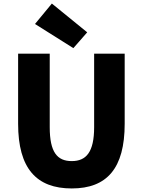

<svg xmlns="http://www.w3.org/2000/svg" viewBox="-20 -1047 803 1081"><path d="M384 14C582 14 682 -99 682 -350V-745H510V-331C510 -190 465 -140 384 -140C302 -140 260 -190 260 -331V-745H82V-350C82 -99 185 14 384 14ZM393 -776 471 -865 272 -1027 177 -912Z"/></svg>

Font: Noto Sans HK Black
Style: Regular
Weight: 900
Designer: Ryoko NISHIZUKA 西塚涼子 (kana, bopomofo & ideographs); Paul D. Hunt (Latin, Greek & Cyrillic); Sandoll Communications 산돌커뮤니
Foundry: Adobe
Version: Version 2.004;hotconv 1.0.118;makeotfexe 2.5.65603